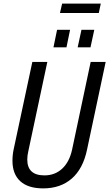

<svg xmlns="http://www.w3.org/2000/svg" viewBox="-20 -1033 605 1063"><path d="M49 -143Q49 -176 56 -208L159 -690H242L137 -197Q131 -172 131 -150Q131 -62 226 -62Q284 -62 324 -99Q364 -136 379 -204L482 -690H565L462 -205Q440 -99 377.5 -44.5Q315 10 219 10Q136 10 92.5 -29.5Q49 -69 49 -143ZM296 -868H368L348 -771H276ZM431 -868H502L481 -771H410ZM324 -1013H538L527 -961H312Z"/></svg>

Font: Decalotype
Style: Italic
Weight: 400
Italic angle: -12°
Designer: Alfredo Marco Pradil
Foundry: Alfredo Marco Pradil
Version: Version 1.0